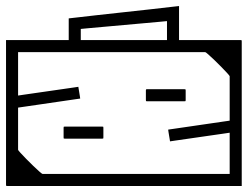

<svg xmlns="http://www.w3.org/2000/svg" viewBox="-40 -617 822 637"><path d="M188 -464Q188 -466 188 -470Q188 -474 188 -483.2Q188 -492.5 188 -510Q188 -527.5 188 -556Q188 -556 188 -556Q188 -556 188 -556Q188 -556 214.5 -559Q241 -562 282.5 -566.8Q324 -571.5 371 -576.5Q418 -581.5 459.5 -586.2Q501 -591 527.5 -594Q554 -597 554 -597Q554 -597 554 -597Q554 -597 554 -597Q554 -568 554 -547.5Q554 -527 554 -512.8Q554 -498.5 554 -489.2Q554 -480 554 -474Q554 -468 554 -464H514Q514 -471 514 -477.2Q514 -483.5 514 -491.8Q514 -500 514 -513Q514 -526 514 -547Q514 -547 514 -547Q514 -547 514 -547Q514 -547 493.2 -545Q472.5 -543 440 -540.2Q407.5 -537.5 371 -534Q334.5 -530.5 302 -527.8Q269.5 -525 248.8 -523Q228 -521 228 -521Q228 -521 228 -521Q228 -521 228 -521Q228 -506 228 -497Q228 -488 228 -480.8Q228 -473.5 228 -464ZM175 -157Q175 -157 175 -157Q175 -157 175 -157Q175 -157 175 -157Q175 -157 175 -157Q175 -157 175 -157Q175 -157 175 -157Q175 -157 175 -157Q172 -157 171.5 -157.5Q171 -158 171 -161Q171 -166.5 171 -171.8Q171 -177 171 -182.2Q171 -187.5 171 -193Q171 -196 171.5 -196.5Q172 -197 175 -197Q175 -197 175 -197Q175 -197 175 -197Q175 -197 175 -197Q175 -197 175 -197Q175 -197 175 -197Q175 -197 175 -197Q175 -197 175 -197Q175 -197 193.8 -197Q212.5 -197 237 -197Q261.5 -197 280.2 -197Q299 -197 299 -197Q299 -197 299 -197Q299 -197 299 -197Q302 -197 302.5 -196.5Q303 -196 303 -193Q303 -187.5 303 -182.2Q303 -177 303 -171.8Q303 -166.5 303 -161Q303 -158 302.5 -157.5Q302 -157 299 -157Q299 -157 299 -157Q299 -157 299 -157Q299 -157 280.2 -157Q261.5 -157 237 -157Q212.5 -157 193.8 -157Q175 -157 175 -157ZM1 -314H20Q20 -314 20 -310.5Q20 -307 20 -303.5Q20 -300 20 -300Q20 -300 40.2 -303Q60.5 -306 90.2 -310.2Q120 -314.5 149.8 -318.8Q179.5 -323 199.8 -326Q220 -329 220 -329Q220 -329 220.2 -327Q220.5 -325 221.2 -320.8Q222 -316.5 223 -310Q224 -303.5 224.8 -299Q225.5 -294.5 225.8 -292.2Q226 -290 226 -290Q226 -290 205.2 -287Q184.5 -284 153.8 -279.5Q123 -275 92.2 -270.5Q61.5 -266 40.8 -263Q20 -260 20 -260Q20 -260 20 -255.2Q20 -250.5 20 -245.8Q20 -241 20 -241H1ZM572 -321Q572 -321 572 -321Q572 -321 572 -321Q572 -321 572 -321Q572 -321 572 -321Q572 -321 572 -321Q572 -321 572 -321Q572 -321 572 -321Q575 -321 575.5 -320.5Q576 -320 576 -317Q576 -311.5 576 -306.2Q576 -301 576 -295.8Q576 -290.5 576 -285Q576 -282 575.5 -281.5Q575 -281 572 -281Q572 -281 572 -281Q572 -281 572 -281Q572 -281 572 -281Q572 -281 572 -281Q572 -281 572 -281Q572 -281 572 -281Q572 -281 572 -281Q572 -281 553.2 -281Q534.5 -281 510 -281Q485.5 -281 466.8 -281Q448 -281 448 -281Q448 -281 448 -281Q448 -281 448 -281Q445 -281 444.5 -281.5Q444 -282 444 -285Q444 -290.5 444 -295.8Q444 -301 444 -306.2Q444 -311.5 444 -317Q444 -320 444.5 -320.5Q445 -321 448 -321Q448 -321 448 -321Q448 -321 448 -321Q448 -321 466.8 -321Q485.5 -321 510 -321Q534.5 -321 553.2 -321Q572 -321 572 -321ZM743 -163H724Q724 -163 724 -166.5Q724 -170 724 -173.5Q724 -177 724 -177Q724 -177 703.8 -174Q683.5 -171 653.8 -166.8Q624 -162.5 594.2 -158.2Q564.5 -154 544.2 -151Q524 -148 524 -148Q524 -148 523.8 -150Q523.5 -152 522.8 -156.2Q522 -160.5 521 -167Q520 -173.5 519.2 -178Q518.5 -182.5 518.2 -184.8Q518 -187 518 -187Q518 -187 538.8 -190Q559.5 -193 590.2 -197.5Q621 -202 651.8 -206.5Q682.5 -211 703.2 -214Q724 -217 724 -217Q724 -217 724 -221.8Q724 -226.5 724 -231.2Q724 -236 724 -236H743ZM425 -484Q425 -473 425 -463.5Q425 -454 425 -444Q425 -444 425 -444Q425 -444 425 -444Q425 -444 425 -444Q425 -444 425 -444Q425 -444 425 -444Q425 -444 425 -444Q425 -444 425 -444Q425 -444 425 -444Q425 -444 425 -444Q425 -444 395.8 -444Q366.5 -444 320.5 -444Q274.5 -444 222.8 -444Q171 -444 124.8 -444Q78.5 -444 49.2 -444Q20 -444 20 -444Q20 -444 20 -444Q20 -444 20 -444Q20 -444 20 -444Q20 -444 20 -444Q20 -444 20 -444Q20 -444 20 -444Q20 -444 20 -444Q20 -444 20 -444Q20 -444 20 -441.8Q20 -439.5 20 -428.5Q20 -417.5 20 -392.5Q20 -367.5 20 -322Q20 -276.5 20 -205H-20Q-20 -223.5 -20 -245.5Q-20 -267.5 -20 -291.8Q-20 -316 -20 -341.2Q-20 -366.5 -20 -391.2Q-20 -416 -20 -439.8Q-20 -463.5 -20 -484Q-20 -484 -20 -484Q-20 -484 -20 -484Q-20 -484 4 -484Q28 -484 67.8 -484Q107.5 -484 155 -484Q202.5 -484 250 -484Q297.5 -484 337.2 -484Q377 -484 401 -484Q425 -484 425 -484Q425 -484 425 -484Q425 -484 425 -484Q425 -484 425 -484Q425 -484 425 -484Q425 -484 425 -484Q425 -484 425 -484Q425 -484 425 -484Q425 -484 425 -484ZM524 0Q524 0 524 0Q524 0 524 0Q524 0 524 0Q524 0 524 0Q524 0 524 0Q524 0 524 0Q524 0 524 0Q524 0 524 0Q524 0 524 0Q522 0 491.8 0Q461.5 0 413 0Q364.5 0 307.2 0Q250 0 193.2 0Q136.5 0 89 0Q41.5 0 12.8 0Q-16 0 -16 0Q-18 0 -18.8 -0.2Q-19.5 -0.5 -19.8 -1.5Q-20 -2.5 -20 -5Q-20 -65.5 -20 -112.8Q-20 -160 -20 -200Q-20 -240 -20 -279H20V-120Q20 -118.5 27.8 -110Q35.5 -101.5 47 -89.8Q58.5 -78 70.5 -66.5Q82.5 -55 91 -47.5Q99.5 -40 101 -40Q101 -40 101 -40Q101 -40 101 -40Q101 -40 101 -40Q101 -40 101 -40Q101 -40 101 -40Q101 -40 124 -40Q147 -40 184.8 -40Q222.5 -40 267.5 -40Q312.5 -40 357.5 -40Q402.5 -40 440.2 -40Q478 -40 501 -40Q524 -40 524 -40Q524 -40 524 -40Q524 -40 524 -40Q524 -40 524 -40Q524 -40 524 -40Q524 -40 524 -40Q524 -40 524 -40Q524 -40 524 -40Q524 -40 524 -40Q524 -40 524 -40Q524 -40 524 -30Q524 -20 524 -10Q524 0 524 0ZM317 0Q317 -11.5 317 -21Q317 -30.5 317 -40Q317 -40 317 -40Q317 -40 317 -40Q317 -40 317 -40Q317 -40 317 -40Q317 -40 317 -40Q317 -40 317 -40Q317 -40 317 -40Q317 -40 317 -40Q317 -40 317 -40Q317 -40 346.2 -40Q375.5 -40 421.8 -40Q468 -40 519.8 -40Q571.5 -40 617.5 -40Q663.5 -40 692.8 -40Q722 -40 722 -40Q722 -40 722 -40Q722 -40 722 -40Q722 -40 722 -40Q722 -40 722 -40Q722 -40 722 -40Q722 -40 722 -40Q722 -40 722 -40Q722 -40 722 -40Q722 -40 722 -42.2Q722 -44.5 722 -55.5Q722 -66.5 722 -91.5Q722 -116.5 722 -162Q722 -207.5 722 -279H762Q762 -260.5 762 -238.5Q762 -216.5 762 -192.2Q762 -168 762 -142.8Q762 -117.5 762 -92.8Q762 -68 762 -44.5Q762 -21 762 0Q762 0 762 0Q762 0 762 0Q762 0 738 0Q714 0 674.2 0Q634.5 0 587 0Q539.5 0 492 0Q444.5 0 404.8 0Q365 0 341 0Q317 0 317 0Q317 0 317 0Q317 0 317 0Q317 0 317 0Q317 0 317 0Q317 0 317 0Q317 0 317 0Q317 0 317 0Q317 0 317 0ZM218 -484Q218 -484 218 -484Q218 -484 218 -484Q218 -484 218 -484Q218 -484 218 -484Q218 -484 218 -484Q218 -484 218 -484Q218 -484 218 -484Q218 -484 218 -484Q218 -484 218 -484Q220 -484 250.2 -484Q280.5 -484 329 -484Q377.5 -484 434.8 -484Q492 -484 548.8 -484Q605.5 -484 653 -484Q700.5 -484 729.2 -484Q758 -484 758 -484Q760 -484 760.8 -483.8Q761.5 -483.5 761.8 -482.5Q762 -481.5 762 -479Q762 -418.5 762 -371.2Q762 -324 762 -284Q762 -244 762 -205H722V-364Q722 -365.5 714.2 -374Q706.5 -382.5 695 -394.2Q683.5 -406 671.5 -417.5Q659.5 -429 651 -436.5Q642.5 -444 641 -444Q641 -444 641 -444Q641 -444 641 -444Q641 -444 641 -444Q641 -444 641 -444Q641 -444 641 -444Q641 -444 618 -444Q595 -444 557.2 -444Q519.5 -444 474.5 -444Q429.5 -444 384.5 -444Q339.5 -444 301.8 -444Q264 -444 241 -444Q218 -444 218 -444Q218 -444 218 -444Q218 -444 218 -444Q218 -444 218 -444Q218 -444 218 -444Q218 -444 218 -444Q218 -444 218 -444Q218 -444 218 -444Q218 -444 218 -444Q218 -444 218 -444Q218 -444 218 -454Q218 -464 218 -474Q218 -484 218 -484Z"/></svg>

Font: Honk
Style: Regular
Weight: 400
Designer: Noopur Datye & Yesha Goshar
Foundry: Ek Type
Version: Version 1.000